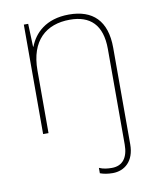

<svg xmlns="http://www.w3.org/2000/svg" viewBox="-86 -605 746 912"><g transform="rotate(-10 286.5 -149.0)"><path d="M384 240C441 240 489 201 489 120V-346C489 -477 423 -538 309 -538C197 -538 140 -478 117 -417H115L111 -528H90V0H116V-302C116 -446 194 -513 309 -513C406 -513 463 -462 463 -345V116C463 178 437 215 384 215C364 215 343 213 323 204V230C339 236 359 240 384 240Z"/></g></svg>

Font: Noto Sans Gurmukhi UI Thin
Style: Regular
Weight: 100
Designer: Jelle Bosma - Monotype Design Team
Foundry: Monotype Imaging Inc.
Version: Version 2.004